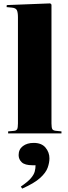

<svg xmlns="http://www.w3.org/2000/svg" viewBox="-20 -788 404 1134"><path d="M28 0V-12L61 -15Q76 -16 81 -24.5Q86 -33 86 -59V-686Q86 -715 79.5 -728Q73 -741 50 -743L19 -746L20 -758L277 -768L284 -761V-59Q284 -33 289.5 -24.5Q295 -16 314 -15L343 -12V0ZM111 326 103 314Q144 286 162 265Q180 244 185 225.5Q190 207 190 188H172Q127 188 108.5 170.5Q90 153 90 128Q90 94 115 75Q140 56 179 56Q226 56 249 84Q272 112 272 147Q272 173 261.5 202.5Q251 232 217 263Q183 294 111 326Z"/></svg>

Font: Literata 72pt ExtraBold
Style: Regular
Weight: 800
Designer: Latin by Veronika Burian and Jose Scaglione. Greek by Irene Vlachou. Cyrillic by Vera Evstafieva.
Foundry: TypeTogether
Version: Version 3.002